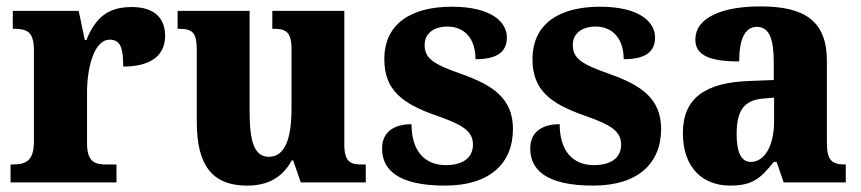

<svg xmlns="http://www.w3.org/2000/svg" viewBox="-20 -570 2690 600"><path d="M13 0H344V-56H312C276 -56 252 -64 252 -123V-282C252 -353 272 -446 323 -446C358 -446 365 -417 365 -362C445 -362 496 -392 496 -458C496 -511 465 -548 392 -548C318 -548 279 -516 250 -445H245L226 -536H20V-480H23C65 -480 86 -471 86 -412V-128C86 -65 59 -56 17 -56H13Z M752 10C815 10 861 -13 892 -69H896L920 0H1123V-56H1113C1079 -56 1056 -60 1056 -118V-536H831V-480H834C868 -480 891 -475 891 -418V-230C891 -138 871 -80 820 -80C773 -80 760 -132 760 -222V-536H535V-480H539C585 -480 595 -466 595 -409V-188C595 -54 643 10 752 10Z M1371 10C1510 10 1583 -59 1583 -167C1583 -263 1519 -304 1424 -338C1332 -370 1307 -388 1307 -430C1307 -467 1338 -487 1378 -487C1430 -487 1466 -451 1466 -385C1534 -385 1564 -408 1564 -453C1564 -501 1516 -549 1392 -549C1265 -549 1181 -496 1181 -385C1181 -289 1236 -246 1346 -208C1426 -180 1458 -160 1458 -118C1458 -83 1434 -54 1373 -54C1309 -54 1266 -96 1266 -182C1220 -182 1174 -164 1174 -106C1174 -40 1223 10 1371 10Z M1834 10C1973 10 2046 -59 2046 -167C2046 -263 1982 -304 1887 -338C1795 -370 1770 -388 1770 -430C1770 -467 1801 -487 1841 -487C1893 -487 1929 -451 1929 -385C1997 -385 2027 -408 2027 -453C2027 -501 1979 -549 1855 -549C1728 -549 1644 -496 1644 -385C1644 -289 1699 -246 1809 -208C1889 -180 1921 -160 1921 -118C1921 -83 1897 -54 1836 -54C1772 -54 1729 -96 1729 -182C1683 -182 1637 -164 1637 -106C1637 -40 1686 10 1834 10Z M2261 10C2330 10 2356 -11 2398 -64H2407L2429 0H2623V-56H2620C2577 -56 2564 -72 2564 -126V-380C2564 -505 2494 -550 2356 -550C2245 -550 2153 -519 2153 -446C2153 -397 2198 -378 2290 -378C2290 -446 2307 -486 2345 -486C2385 -486 2398 -447 2398 -374V-320L2322 -317C2183 -312 2114 -263 2114 -154C2114 -42 2180 10 2261 10ZM2326 -64C2296 -64 2282 -95 2282 -150C2282 -221 2302 -257 2365 -262L2399 -265V-191C2399 -115 2370 -64 2326 -64Z"/></svg>

Font: Noto Serif Tamil SemiCondensed ExtraBold
Style: Regular
Weight: 800
Width: 4
Designer: Indian Type Foundry, Tom Grace, and the Monotype Design Team
Foundry: Monotype Imaging Inc.
Version: Version 2.004